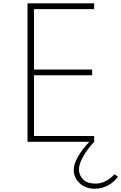

<svg xmlns="http://www.w3.org/2000/svg" viewBox="-20 -845 722 1144"><path d="M144 0H541V-34.5H182.5V-396.5H529V-430.5H182.5V-790.5H541V-825H144ZM544.5 279.5Q585.5 279.5 622.5 260.2Q659.5 241 682.5 207.5L662 193Q611 249 548.5 249Q500 249 475.2 223.8Q450.5 198.5 450.5 165.5Q450.5 133.5 474.2 90Q498 46.5 541 0H512Q468 47 443.8 89.8Q419.5 132.5 419.5 167.5Q419.5 213.5 454.5 246.5Q489.5 279.5 544.5 279.5Z"/></svg>

Font: Spartan ExtraLight
Style: Regular
Weight: 200
Designer: Matt Bailey, Mirko Velimirovic
Foundry: Matt Bailey
Version: Version 1.003; ttfautohint (v1.8.3)